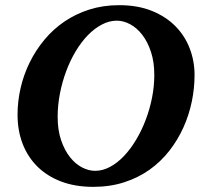

<svg xmlns="http://www.w3.org/2000/svg" viewBox="-20 -707 792 743"><path d="M577.1 -417Q577.1 -467.3 564.2 -506.3Q551.3 -545.4 530.5 -572.3Q509.8 -599.1 483.9 -613Q458 -627 432.1 -627Q402.3 -627 373.8 -611.8Q345.2 -596.7 319.8 -570.6Q294.4 -544.4 272.9 -508.5Q251.5 -472.7 236.1 -431.4Q220.7 -390.1 211.9 -345Q203.1 -299.8 203.1 -254.9Q203.1 -203.1 216.6 -164.1Q230 -125 251 -98.6Q272 -72.3 297.6 -59.1Q323.2 -45.9 348.1 -45.9Q377.4 -45.9 406 -61.3Q434.6 -76.7 460 -103.5Q485.4 -130.4 506.8 -166.3Q528.3 -202.1 543.9 -243.4Q559.6 -284.7 568.4 -329.1Q577.1 -373.5 577.1 -417ZM732.9 -417Q732.9 -365.7 722.2 -313.7Q711.4 -261.7 689.7 -213.6Q668 -165.5 635.3 -123.5Q602.5 -81.5 559.1 -50.5Q515.6 -19.5 460.9 -1.7Q406.2 16.1 340.8 16.1Q271 16.1 216.6 -4.6Q162.1 -25.4 124.5 -62.7Q86.9 -100.1 67.4 -151.1Q47.9 -202.1 47.9 -263.2Q47.9 -314.9 59.8 -366.7Q71.8 -418.5 95 -465.6Q118.2 -512.7 151.9 -553.2Q185.5 -593.8 229.2 -623.5Q272.9 -653.3 326.2 -670.2Q379.4 -687 440.9 -687Q513.2 -687 567.9 -664.8Q622.6 -642.6 659.2 -605.2Q695.8 -567.9 714.4 -519Q732.9 -470.2 732.9 -417Z"/></svg>

Font: Charis SIL Phon
Style: Bold Italic
Weight: 700
Italic angle: -11°
Foundry: SIL International
Version: Version 5.000